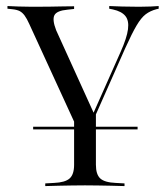

<svg xmlns="http://www.w3.org/2000/svg" viewBox="-20 -433 553 639"><path d="M262.9 183.9Q240.3 183.9 219 184.3Q197.6 184.7 175.8 185.1Q154 185.5 130.6 186.3V177.4L159.7 175.8Q196.8 174.2 211.7 160.9Q226.6 147.6 226.6 115.3V-127.4L277.4 -14.5L299.2 -65.3V115.3Q299.2 147.6 313.7 160.9Q328.2 174.2 365.3 175.8L394.4 177.4V186.3Q371 185.5 349.2 185.1Q327.4 184.7 306 184.3Q284.7 183.9 262.9 183.9ZM254 31.5 77.4 -353.2Q69.4 -371 62.1 -381Q54.8 -391.1 45.6 -396Q36.3 -400.8 20.2 -402.4L4.8 -404V-412.9Q21.8 -412.1 42.3 -411.3Q62.9 -410.5 86.3 -410.5H91.9H96Q123.4 -410.5 147.6 -410.9Q171.8 -411.3 191.5 -411.7Q211.3 -412.1 226.6 -412.1V-403.2L204.8 -400.8Q169.4 -397.6 161.3 -382.7Q153.2 -367.7 166.9 -332.3L294.4 -51.6L284.7 -42.7L381.5 -260.5Q402.4 -307.3 406 -335.9Q409.7 -364.5 397.2 -379.8Q384.7 -395.2 355.6 -401.6L343.5 -404V-412.9Q360.5 -412.1 386.3 -411.3Q412.1 -410.5 442.7 -410.5Q465.3 -410.5 481.5 -411.3Q497.6 -412.1 508.1 -412.9V-404L500.8 -402.4Q479.8 -396.8 464.9 -385.5Q450 -374.2 434.7 -348.4Q419.4 -322.6 396.8 -272.6L262.1 31.5ZM90.3 -2.4V-11.3H437.9V-2.4Z"/></svg>

Font: Playfair 144pt SemiExpanded Light
Style: Regular
Weight: 300
Width: 6
Designer: Claus Eggers Sørensen
Foundry: Claus Eggers Sørensen
Version: Version 2.203